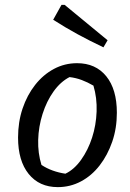

<svg xmlns="http://www.w3.org/2000/svg" viewBox="-20 -758 533 787"><path d="M217 9Q141 9 97.5 -45Q54 -99 54 -194Q54 -258 72.5 -313Q91 -368 124 -410Q157 -452 201 -475.5Q245 -499 296 -499Q372 -499 415.5 -445.5Q459 -392 459 -296Q459 -232 440 -177Q421 -122 388.5 -80Q356 -38 312 -14.5Q268 9 217 9ZM248 -46Q284 -63 312.5 -103Q341 -143 357.5 -194Q374 -245 376 -301Q378 -357 363 -407Q339 -421 315 -430Q291 -439 265 -442Q228 -423 199.5 -383Q171 -343 154.5 -291Q138 -239 136.5 -184.5Q135 -130 150 -82Q171 -68 196 -59Q221 -50 248 -46ZM404 -564Q349 -590 298.5 -617.5Q248 -645 198 -677L232 -738H245L421 -593Z"/></svg>

Font: Piazzolla Thin Medium
Style: Italic
Weight: 500
Italic angle: -11.3°
Version: Version 2.005